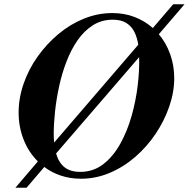

<svg xmlns="http://www.w3.org/2000/svg" viewBox="-20 -824 882 897"><path d="M52 53 157 -70Q114 -112 90.5 -171.5Q67 -231 67 -298Q67 -366 90.5 -433.5Q114 -501 156 -560Q198 -619 253 -665Q308 -711 372.5 -737Q437 -763 505 -763Q561 -763 609 -744.5Q657 -726 694 -693L789 -804H842L722 -664Q756 -624 775 -571Q794 -518 794 -459Q794 -394 771 -327Q748 -260 707.5 -199.5Q667 -139 612.5 -91.5Q558 -44 493 -16.5Q428 11 358 11Q308 11 264.5 -3.5Q221 -18 187 -44L104 53ZM355 -21Q416 -21 462.5 -57Q509 -93 542 -152.5Q575 -212 595 -283Q615 -354 623.5 -426Q632 -498 630 -557L242 -107Q254 -65 281 -43Q308 -21 355 -21ZM233 -158 626 -615Q621 -648 608 -674.5Q595 -701 570.5 -716.5Q546 -732 507 -732Q455 -732 414 -706Q373 -680 342.5 -636Q312 -592 290.5 -536Q269 -480 256 -419.5Q243 -359 237 -302Q231 -245 231 -198Q231 -192 231.5 -178.5Q232 -165 233 -158Z"/></svg>

Font: Libre Bodoni SemiBold
Style: Italic
Weight: 600
Italic angle: -13°
Version: Version 2.003